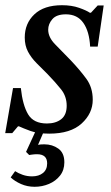

<svg xmlns="http://www.w3.org/2000/svg" viewBox="-22 -500 426 737"><path d="M167 13Q123 13 94.5 2.5Q66 -8 51 -15H47L25 11H-2L28 -162H58Q65 -96 86 -61Q107 -26 158 -26Q192 -26 213 -42.5Q234 -59 234 -94Q234 -130 212.5 -157Q191 -184 161 -215Q139 -237 118.5 -257.5Q98 -278 85.5 -301.5Q73 -325 73 -356Q73 -410 110 -445Q147 -480 216 -480Q253 -480 281.5 -470Q310 -460 323 -451H327L353 -479H376L353 -321H324Q321 -379 298 -412Q275 -445 231 -445Q195 -445 179 -426.5Q163 -408 163 -386Q163 -357 189.5 -330Q216 -303 250 -268Q285 -231 309.5 -197.5Q334 -164 334 -117Q334 -65 291.5 -26Q249 13 167 13ZM111 217Q83 217 59 206.5Q35 196 19 181L36 157Q48 165 65 171Q82 177 101 177Q127 177 143 164Q159 151 159 127Q159 92 120 92Q110 92 100 93.5Q90 95 90 95L78 83L118 -4H150L124 56Q127 55 133.5 54.5Q140 54 148 54Q179 54 202 70.5Q225 87 225 123Q225 153 208.5 174Q192 195 166 206Q140 217 111 217Z"/></svg>

Font: STIX Two Text Medium
Style: Italic
Weight: 500
Italic angle: -12°
Designer: Ross Mills, John Hudson & Paul Hanslow, Tiro Typeworks Ltd; with prior portions MicroPress Inc. and Coen Hoffman, Elsevi
Foundry: Tiro Typeworks Ltd
Version: Version 2.13 b171